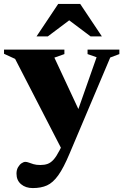

<svg xmlns="http://www.w3.org/2000/svg" viewBox="-32 -697 628 978"><path d="M381 -112 295.5 89 45 -397 -11.5 -423V-444.5H296V-421.5L245 -403.5ZM135 261Q98.5 261 75.2 241.2Q52 221.5 52 187.5Q52 168.5 59.8 155Q67.5 141.5 78 134.5Q88.5 127.5 97 127.5Q105 127.5 114.8 131.2Q124.5 135 138.5 139.2Q152.5 143.5 173.5 143.5Q194.5 143.5 210.5 137.8Q226.5 132 240.8 116.2Q255 100.5 271 69.5L325.5 -38L354 -104L460 -405.5L414 -421.5V-444.5H576V-421.5L529.5 -404L322.5 85Q292 158 264.8 196Q237.5 234 207.2 247.5Q177 261 135 261ZM154 -511.5 264.5 -677H376.5L487 -511.5H429.5L288.5 -617.5H352.5L211.5 -511.5Z"/></svg>

Font: Newsreader 24pt ExtraBold
Style: Regular
Weight: 800
Designer: Hugues Gentile
Foundry: Production Type
Version: Version 1.003